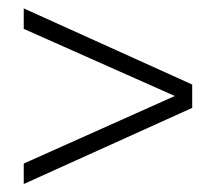

<svg xmlns="http://www.w3.org/2000/svg" viewBox="-20 -564 528 469"><path d="M38 -114.5V-164.5L407 -329.5L38 -493.5V-543.5L449.5 -357.5V-300.5Z"/></svg>

Font: Argentum Novus Light
Style: Regular
Weight: 300
Designer: Julieta Ulanovsky (font) & Cristiano Sobral (main changes)
Foundry: Julieta Ulanovsky (font) & Cristiano Sobral (main changes)
Version: Version 3.00;November 27, 2020;FontCreator 13.0.0.2655 64-bi